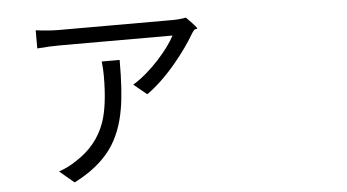

<svg xmlns="http://www.w3.org/2000/svg" viewBox="-50 -779 1600 886"><g transform="rotate(-5 750.0 -335.5)"><path d="M261.7 21.5 227.5 -6.8 194.3 -35.2Q240.2 -50.8 276.4 -76.2Q374 -137.7 411.1 -241.2Q438.5 -319.3 438.5 -456.1Q438.5 -491.2 434.6 -523.4H517.6Q517.6 -377 502.9 -295.9Q484.4 -188.5 432.6 -116.2Q374 -35.2 261.7 21.5ZM630.9 -354.5 570.3 -404.3Q629.9 -440.4 691.4 -506.8Q746.1 -567.4 770.5 -614.3H248Q204.1 -614.3 143.6 -609.4V-693.4Q206.1 -685.5 248 -685.5H510.7H774.4Q811.5 -685.5 838.9 -691.4Q889.6 -640.6 886.7 -636.7Q885.7 -634.8 881.8 -634.8Q875 -634.8 872.1 -630.9Q862.3 -619.1 859.4 -613.3Q823.2 -551.8 770.5 -488.3Q701.2 -404.3 630.9 -354.5Z"/></g></svg>

Font: Bpmf GenSeki Gothic R
Style: R
Weight: 400
Foundry: But Ko
Version: Version 1.320